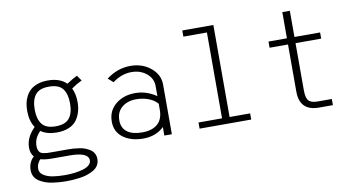

<svg xmlns="http://www.w3.org/2000/svg" viewBox="-79 -847 2278 1227"><g transform="rotate(-10 1060.5 -233.5)"><path d="M112.3 -73.7Q112.3 -58.1 117.2 -47.6Q122.1 -37.1 128.4 -31.7Q134.8 -26.4 148.7 -23.7Q162.6 -21 172.1 -20.5Q181.6 -20 201.7 -20H309.6Q326.7 -20 342.8 -18.8Q358.9 -17.6 379.6 -14.6Q400.4 -11.7 417.5 -4.9Q434.6 2 449.5 11.7Q464.4 21.5 472.9 37.4Q481.4 53.2 481.4 73.2Q481.4 95.7 470.5 113.8Q459.5 131.8 440.2 142.8Q420.9 153.8 398.9 161.4Q377 168.9 350.1 172.6Q323.2 176.3 302.7 177.5Q282.2 178.7 260.7 178.7Q238.8 178.7 218.3 177.2Q197.8 175.8 172.1 172.1Q146.5 168.5 125.7 160.6Q105 152.8 86.9 141.4Q68.8 129.9 58.8 111.6Q48.8 93.3 48.8 70.3Q48.8 18.6 84 -13.7Q63.5 -36.1 63.5 -73.7Q63.5 -139.6 122.1 -198.2Q92.8 -240.7 92.8 -307.1Q92.8 -333 97.2 -356Q101.6 -378.9 113.3 -401.4Q125 -423.8 142.8 -439.9Q160.6 -456.1 189.7 -466.1Q218.8 -476.1 256.3 -476.1Q334 -476.1 376.5 -433.6Q411.1 -457.5 444.8 -473.6L469.2 -438.5Q433.1 -421.4 400.9 -398.4Q419.9 -359.9 419.9 -307.1Q419.9 -274.4 412.1 -246.3Q404.3 -218.3 387 -193.1Q369.6 -168 336.2 -153.3Q302.7 -138.7 256.3 -138.7Q192.4 -138.7 152.8 -167Q130.4 -143.6 121.3 -121.8Q112.3 -100.1 112.3 -73.7ZM141.6 -307.1Q141.6 -245.6 167.5 -212.2Q193.4 -178.7 256.3 -178.7Q319.3 -178.7 345.2 -212.2Q371.1 -245.6 371.1 -307.1Q371.1 -369.1 345.2 -402.6Q319.3 -436 256.3 -436Q193.4 -436 167.5 -402.6Q141.6 -369.1 141.6 -307.1ZM123 11.2Q112.8 19 105.2 35.2Q97.7 51.3 97.7 70.3Q97.7 95.2 121.6 111.1Q145.5 127 180.2 132.8Q214.8 138.7 260.7 138.7Q293.9 138.7 323.5 135Q353 131.3 377.9 124Q402.8 116.7 417.7 103.5Q432.6 90.3 432.6 73.2Q432.6 20 309.6 20H201.7Q148.9 20 123 11.2Z M977.5 -321.8V0H928.7V-55.2Q875.5 -4.4 794.4 -4.4Q713.9 -4.4 663.6 -42Q613.3 -79.6 613.3 -145.5Q613.3 -215.3 664.3 -257.6Q715.3 -299.8 791.5 -299.8Q864.7 -299.8 928.7 -255.9V-321.8Q928.7 -370.6 888.9 -403.3Q849.1 -436 792 -436Q726.6 -436 668.5 -392.1L635.3 -421.4Q707.5 -476.1 792 -476.1Q869.1 -476.1 923.3 -431.4Q977.5 -386.7 977.5 -321.8ZM794.4 -44.4Q857.9 -44.4 893.3 -75.2Q928.7 -106 928.7 -167V-206.5Q907.7 -231.9 870.8 -245.8Q834 -259.8 791.5 -259.8Q734.9 -259.8 698.5 -229.7Q662.1 -199.7 662.1 -145.5Q662.1 -95.7 696.3 -70.1Q730.5 -44.4 794.4 -44.4Z M1158.2 -4.4V-44.4H1311V-601.6H1158.2V-641.6H1359.9V-44.4H1493.2V-4.4Z M1808.1 -646H1856.9V-476.1H2023.4V-436H1856.9V-130.4Q1856.9 -80.1 1873.5 -62.3Q1890.1 -44.4 1933.1 -44.4H2023.4V-4.4H1933.1Q1808.1 -4.4 1808.1 -130.4V-436H1688.5V-476.1H1808.1Z"/></g></svg>

Font: AzarMehrMonospaced
Style: SansRegular
Weight: 1
Designer: Amin Abedi
Version: Version 1.00